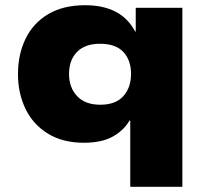

<svg xmlns="http://www.w3.org/2000/svg" viewBox="-20 -537 796 737"><path d="M480 180V-74H477Q454 -35 411.5 -12Q369 11 302 11Q221 11 164 -24Q107 -59 78 -119Q49 -179 49 -252Q49 -329 78.5 -389Q108 -449 165.5 -483Q223 -517 307 -517Q375 -517 423 -492.5Q471 -468 499 -416H501V-507H680V180ZM365 -135Q424 -135 453.5 -168Q483 -201 483 -253Q483 -306 453.5 -337.5Q424 -369 364 -369Q306 -369 275.5 -337.5Q245 -306 245 -253Q245 -201 276 -168Q307 -135 365 -135Z"/></svg>

Font: Nunito Sans 7pt SemiExpanded Black
Style: Regular
Weight: 900
Width: 6
Designer: Vernon Adams
Foundry: Vernon Adams
Version: Version 3.101;gftools[0.9.27]